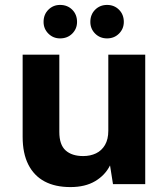

<svg xmlns="http://www.w3.org/2000/svg" viewBox="-20 -748 679 780"><path d="M266 12Q204 12 161 -11Q118 -34 95 -79.5Q72 -125 72 -192V-526H221V-212Q221 -160 246.5 -137Q272 -114 318 -114Q347 -114 370 -125Q393 -136 406.5 -159Q420 -182 420 -217V-526H570V0H439L427 -76Q407 -36 366.5 -12Q326 12 266 12ZM224 -592Q196 -592 176.5 -611.5Q157 -631 157 -659Q157 -689 176.5 -708.5Q196 -728 224 -728Q254 -728 273.5 -708.5Q293 -689 293 -659Q293 -631 273.5 -611.5Q254 -592 224 -592ZM415 -592Q386 -592 366.5 -611.5Q347 -631 347 -659Q347 -689 366.5 -708.5Q386 -728 415 -728Q444 -728 463.5 -708.5Q483 -689 483 -659Q483 -631 463.5 -611.5Q444 -592 415 -592Z"/></svg>

Font: DM Sans 9pt Black
Style: Regular
Weight: 900
Version: Version 4.004;gftools[0.9.30]